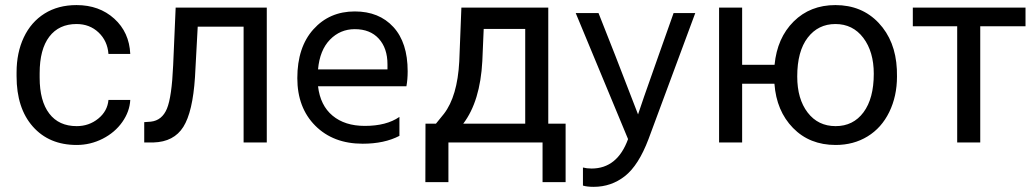

<svg xmlns="http://www.w3.org/2000/svg" viewBox="-20 -558 4056 752"><path d="M280.3 -64Q210.4 -64 172.9 -113.3Q135.3 -162.6 135.3 -253.9V-271Q135.3 -364.7 173.1 -414.3Q210.9 -463.9 279.8 -463.9Q331.1 -463.9 366 -430.9Q400.9 -397.9 404.8 -346.7H490.2Q486.3 -431.6 427.5 -484.9Q368.7 -538.1 279.8 -538.1Q207.5 -538.1 154.5 -504.9Q101.6 -471.7 73.2 -411.6Q44.9 -351.6 44.9 -274.4V-259.3Q44.9 -134.3 108.6 -62.3Q172.4 9.8 280.3 9.8Q334 9.8 382.1 -14.6Q430.2 -39.1 459 -80.1Q487.8 -121.1 490.2 -166.5H404.8Q400.9 -122.6 364.7 -93.3Q328.6 -64 280.3 -64Z M1024.9 -528.3H668L658.2 -302.2Q652.8 -178.2 633.8 -132.3Q614.7 -86.4 570.8 -81.5L544.9 -79.6V0H581.1Q661.1 -2.4 698 -61Q734.9 -119.6 743.7 -255.9L754.4 -453.6H934.1V0H1024.9Z M1497.6 -286.1H1225.6Q1232.4 -361.8 1272.5 -402.8Q1312.5 -443.8 1369.6 -443.8Q1429.7 -443.8 1463.6 -406.5Q1497.6 -369.1 1497.6 -306.2ZM1544.4 -100.1Q1493.7 -64.9 1408.7 -64.9Q1330.6 -64.9 1282.5 -105Q1234.4 -145 1225.6 -220.2H1571.8Q1576.7 -246.6 1576.7 -278.8Q1576.7 -391.1 1520.8 -452.1Q1464.8 -513.2 1369.6 -513.2Q1270.5 -513.2 1207.5 -443.1Q1144.5 -373 1144.5 -252Q1144.5 -136.2 1214.8 -65.7Q1285.2 4.9 1400.4 4.9Q1485.4 4.9 1544.4 -25.9Z M1687.5 -73.7H1646.5L1646 155.3H1736.3V0H2105V155.3H2195.3V-73.7H2127.4V-528.3H1787.1L1778.8 -317.4Q1771.5 -180.7 1718.8 -112.3ZM1794.4 -73.7Q1860.8 -161.1 1869.1 -318.8L1874.5 -444.8H2037.1V-73.7Z M2439.9 -13.2Q2397.9 102.1 2296.9 102.1Q2278.3 102.1 2263.2 98.1V168.9Q2279.3 173.8 2305.2 173.8Q2374 173.8 2427.5 131.8Q2481 89.8 2520 -13.2L2703.1 -506.8H2618.2L2559.1 -339.8Q2486.8 -135.7 2479 -109.9L2390.1 -339.8L2324.2 -506.8H2234.9Z M2886.7 -304.2V-528.3H2796.4V0H2886.7V-230H3013.2Q3021 -123.5 3085.9 -56.9Q3150.9 9.8 3252.9 9.8Q3323.2 9.8 3377.9 -23.7Q3432.6 -57.1 3462.9 -119.1Q3493.2 -181.2 3493.2 -258.3L3492.7 -286.6Q3487.3 -398.4 3421.4 -468.3Q3355.5 -538.1 3252 -538.1Q3153.3 -538.1 3088.6 -473.9Q3023.9 -409.7 3013.7 -304.2ZM3102.5 -258.3Q3102.5 -357.4 3143.6 -410.6Q3184.6 -463.9 3252 -463.9Q3320.3 -463.9 3361.3 -409.7Q3402.3 -355.5 3402.3 -269Q3402.3 -172.4 3362.1 -118.2Q3321.8 -64 3252.9 -64Q3184.1 -64 3143.3 -117.2Q3102.5 -170.4 3102.5 -258.3Z M3996.6 -455.1V-528.3H3555.2V-455.1H3729V0H3819.3V-455.1Z"/></svg>

Font: FAU Chimera
Style: Regular
Weight: 400
Version: Version 1.002;hotconv 1.0.117;makeotfexe 2.5.65602